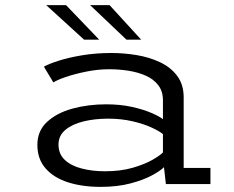

<svg xmlns="http://www.w3.org/2000/svg" viewBox="-20 -719 915 750"><path d="M373 11Q301 11 245.2 -7Q189.5 -25 157.8 -61.5Q126 -98 126 -153Q126 -208 164 -243Q202 -278 263.2 -294.8Q324.5 -311.5 394.5 -311.5Q450 -311.5 495 -301.5Q540 -291.5 571.2 -278Q602.5 -264.5 616.5 -253.5V-327Q616.5 -362.5 598.2 -386.2Q580 -410 549.2 -423.5Q518.5 -437 481.5 -442.8Q444.5 -448.5 407 -448.5Q362 -448.5 316.5 -439.2Q271 -430 236.2 -418Q201.5 -406 188.5 -397L151.5 -458.5Q170.5 -469.5 209.8 -482Q249 -494.5 301.8 -503.2Q354.5 -512 415 -512Q464 -512 513.8 -503.8Q563.5 -495.5 605 -476Q646.5 -456.5 672 -422.8Q697.5 -389 697.5 -338.5V-63H802V0H628L620.5 -66Q607 -52 573.8 -34Q540.5 -16 489.5 -2.5Q438.5 11 373 11ZM390 -50Q451 -50 497.8 -63.5Q544.5 -77 574.8 -94.2Q605 -111.5 616.5 -123.5V-195Q602.5 -207 571.2 -221.2Q540 -235.5 496.5 -245.5Q453 -255.5 403 -255.5Q350.5 -255.5 306.2 -244.8Q262 -234 235.2 -211.5Q208.5 -189 208.5 -154.5Q208.5 -117.5 233 -94.5Q257.5 -71.5 298.8 -60.8Q340 -50 390 -50ZM474 -564 332 -699H408L531.5 -564ZM308.5 -564 160.5 -699H238L367.5 -564Z"/></svg>

Font: Trispace SemiExpanded Light
Style: Regular
Weight: 300
Width: 6
Designer: Tyler Finck
Foundry: Etcetera Type Company
Version: Version 1.210; ttfautohint (v1.8.3)